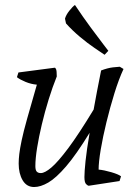

<svg xmlns="http://www.w3.org/2000/svg" viewBox="-20 -734 556 771"><path d="M117 17Q87 17 71 -10Q55 -37 55 -77Q55 -95 57.5 -116Q60 -137 67 -170.5Q74 -204 89 -257.5Q104 -311 128 -394Q105 -396 83 -405Q61 -414 48 -424L54 -443L199 -462Q202 -463 205 -456.5Q208 -450 208 -427Q191 -385 175.5 -335Q160 -285 148 -234.5Q136 -184 129 -140.5Q122 -97 122 -67Q122 -51 127.5 -45Q133 -39 144 -39Q160 -39 186.5 -61.5Q213 -84 254.5 -139.5Q296 -195 356 -294Q362 -328 369.5 -367Q377 -406 386 -451Q412 -461 433.5 -463.5Q455 -466 461 -466L476 -457Q457 -416 439.5 -359.5Q422 -303 407.5 -243.5Q393 -184 384.5 -133.5Q376 -83 376 -53Q398 -51 427 -42.5Q456 -34 466 -26L460 -7L336 12Q333 12 326 5.5Q319 -1 319 -23Q319 -44 323.5 -87.5Q328 -131 340 -201Q286 -113 245.5 -66Q205 -19 174 -1Q143 17 117 17ZM400 -514Q387 -523 359.5 -541.5Q332 -560 301 -586Q270 -612 245 -640L241 -659Q245 -674 258.5 -691Q272 -708 281 -714Q313 -666 344 -624Q375 -582 395 -556Q415 -530 415 -530Z"/></svg>

Font: Mate
Style: Italic
Weight: 400
Italic angle: -10.8°
Designer: Eduardo Rodriguez Tunni
Foundry: Eduardo Rodriguez Tunni
Version: Version 1.003; ttfautohint (v1.8.4.7-5d5b);gftools[0.9.24]